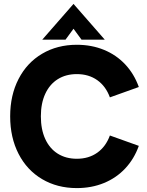

<svg xmlns="http://www.w3.org/2000/svg" viewBox="-20 -944 753 982"><path d="M32 -349Q32 -457 75 -540.2Q118 -623.5 195.5 -669.2Q273 -715 373 -715Q448.5 -715 511.8 -689Q575 -663 620.5 -614.5Q666 -566 690 -499L542 -446Q521.5 -502.5 477.8 -533.8Q434 -565 373 -565Q317 -565 275.5 -539Q234 -513 211.5 -464.2Q189 -415.5 189 -349Q189 -282 211.5 -233Q234 -184 275.5 -158Q317 -132 373 -132Q434 -132 477.8 -163.2Q521.5 -194.5 542 -251L690 -198Q666 -131 620.5 -82.5Q575 -34 511.8 -8Q448.5 18 373 18Q273 18 195.5 -27.8Q118 -73.5 75 -157Q32 -240.5 32 -349ZM356 -924 516 -741H397L356 -797L315 -741H196Z"/></svg>

Font: HK Grotesk Black
Style: Regular
Weight: 900
Designer: Alfredo Marco Pradil
Foundry: Hanken Design Co.
Version: Version 3.001